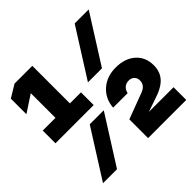

<svg xmlns="http://www.w3.org/2000/svg" viewBox="-201 -978 1155 1155"><g transform="rotate(-45 377.0 -400.0)"><path d="M3.4 -480.2H111.6V-759.9L170 -728.4L3.4 -619.1V-751.6L83.2 -800H234.4V-480.2H328.6V-372H3.4ZM520.1 -493.1H400.8L594.9 -800H714.1ZM155.1 0H35.9L229.9 -306.9H349.2ZM630.4 -279.8Q630.4 -301.3 616.8 -314.4Q603.2 -327.5 582 -327.5Q559.2 -327.5 544.2 -314.7Q529.3 -302 523.6 -278.3H400.2Q405.8 -350.1 455.8 -394.2Q505.7 -438.3 582 -438.3Q659.6 -438.3 706.7 -396.7Q753.8 -355 753.8 -285Q753.8 -229.5 720.3 -193.6Q686.7 -157.8 615.3 -136.1L471.7 -86.5L470.3 -108.2H744.2V0H419.5V-159.5L584.3 -221.5Q607.3 -229.9 618.8 -244.7Q630.4 -259.4 630.4 -279.8Z"/></g></svg>

Font: Martian Mono VF sWd Rg
Style: Regular
Weight: 400
Width: 6
Monospace: yes
Designer: Roman Shamin
Foundry: Evil Martians
Version: Version 1.100